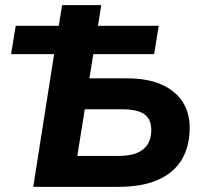

<svg xmlns="http://www.w3.org/2000/svg" viewBox="-20 -725 795 745"><path d="M109 0 190 -515H23L41 -625H208L221 -705H373L360 -625H596L578 -515H342L327 -421H472Q555 -421 609 -396Q663 -371 689.5 -328.5Q716 -286 716 -230Q716 -156 684.5 -104.5Q653 -53 591.5 -26.5Q530 0 438 0ZM280 -120H440Q504 -120 535.5 -145.5Q567 -171 567 -221Q567 -262 540.5 -281.5Q514 -301 451 -301H309Z"/></svg>

Font: Nunito Sans 12pt ExtraBold
Style: Italic
Weight: 800
Italic angle: -9°
Designer: Vernon Adams
Foundry: Vernon Adams
Version: Version 3.101;gftools[0.9.27]